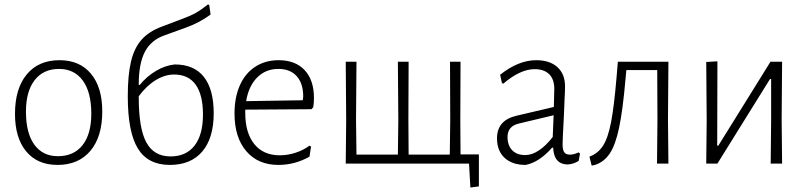

<svg xmlns="http://www.w3.org/2000/svg" viewBox="-20 -731 3606 858"><path d="M437 -233Q437 -120 384 -57Q331 6 237 6Q147 6 97 -54.5Q47 -115 47 -222Q47 -335 99.5 -398.5Q152 -462 246 -462Q336 -462 386.5 -401.5Q437 -341 437 -233ZM96 -232Q96 -136 133.5 -84.5Q171 -33 239 -33Q310 -33 349 -82.5Q388 -132 388 -223Q388 -319 350 -371Q312 -423 244 -423Q174 -423 135 -373Q96 -323 96 -232Z M935 -225Q935 -114 884 -54Q833 6 739 6Q641 6 596 -67.5Q551 -141 551 -301Q551 -396 565.5 -456.5Q580 -517 613 -554Q646 -591 703 -612L798 -648Q831 -660 855 -673.5Q879 -687 909 -711L915 -709L921 -666Q871 -629 809 -607L715 -573Q655 -552 627.5 -499.5Q600 -447 600 -354V-352L604 -351Q636 -390 677.5 -414.5Q719 -439 761 -443Q847 -443 891 -387.5Q935 -332 935 -225ZM887 -219Q887 -307 854.5 -352.5Q822 -398 758 -398Q717 -398 676 -373Q635 -348 600 -301V-296Q600 -157 634 -94.5Q668 -32 742 -32Q812 -32 849.5 -80.5Q887 -129 887 -219Z M1383 -293Q1383 -273 1380 -252L1372 -243L1076 -241V-226Q1076 -137 1116.5 -87Q1157 -37 1230 -37Q1266 -37 1301 -48.5Q1336 -60 1363 -80L1370 -76L1363 -31Q1298 6 1224 6Q1133 6 1080.5 -55.5Q1028 -117 1028 -224Q1028 -296 1052 -350Q1076 -404 1121 -433Q1166 -462 1225 -462Q1300 -462 1341.5 -417.5Q1383 -373 1383 -293ZM1335 -300Q1335 -358 1306 -390.5Q1277 -423 1224 -423Q1167 -423 1129 -384.5Q1091 -346 1080 -279L1333 -283Z M2120 102 2082 107 2076 0H1525L1527 -195L1525 -455H1573L1571 -198L1573 -40H1758L1760 -195L1758 -455H1806L1805 -198L1806 -40H1990L1992 -195L1991 -455H2038L2037 -198L2038 -41H2120Z M2505 -345Q2505 -324 2503 -289.5Q2501 -255 2500 -216Q2494 -102 2494 -87Q2494 -61 2501.5 -50.5Q2509 -40 2527 -40Q2545 -40 2565 -50L2572 -45L2566 -12Q2542 3 2515 4Q2455 2 2452 -71H2447Q2390 -6 2329 6Q2269 6 2235 -25.5Q2201 -57 2201 -113Q2201 -194 2289 -214L2455 -253L2457 -334Q2457 -377 2434 -399.5Q2411 -422 2369 -422Q2305 -422 2229 -357L2223 -360L2215 -397Q2297 -462 2376 -462Q2437 -462 2471 -431Q2505 -400 2505 -345ZM2299 -179Q2248 -167 2248 -119Q2248 -81 2269 -59.5Q2290 -38 2327 -38Q2357 -38 2388.5 -59Q2420 -80 2450 -119L2454 -216Z M2965 -198 2967 0H2916L2918 -195L2917 -418H2779L2775 -375Q2763 -238 2746.5 -160Q2730 -82 2704.5 -44.5Q2679 -7 2639 6L2624 9L2614 -31Q2652 -45 2674.5 -79.5Q2697 -114 2710.5 -184Q2724 -254 2735 -383L2741 -455H2967Z M3138 -195 3136 -454 3186 -457 3185 -80H3190L3423 -455H3475L3473 -199L3475 0H3424L3426 -192V-378H3421L3186 0H3136Z"/></svg>

Font: Luna Sans Light
Style: Regular
Weight: 300
Designer: Juan Pablo del Peral
Foundry: Huerta Tipografica
Version: Version 2.001; ttfautohint (v1.5)